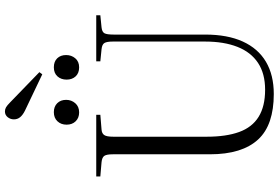

<svg xmlns="http://www.w3.org/2000/svg" viewBox="-200 -942 1156 797"><g transform="rotate(-90 378.5 -544.0)"><path d="M386 14Q323 14 275.5 -2Q228 -18 197.5 -51Q167 -84 151.5 -134Q136 -184 136 -252V-654Q136 -680 129.5 -689.5Q123 -699 103 -701L44 -706V-723H300V-706L239 -701Q223 -700 216 -690Q209 -680 209 -652V-264Q209 -184 228.5 -130Q248 -76 291.5 -49Q335 -22 404 -22Q471 -22 515.5 -51.5Q560 -81 582 -137Q604 -193 604 -271V-654Q604 -679 598 -689Q592 -699 572 -701L522 -706V-723H713V-706L663 -701Q644 -699 638.5 -689Q633 -679 633 -651V-271Q633 -178 604 -114.5Q575 -51 520 -18.5Q465 14 386 14ZM468 -947 317 -1019Q299 -1028 290 -1039Q281 -1050 281 -1065Q281 -1079 290 -1090.5Q299 -1102 314 -1102Q323 -1102 331 -1097.5Q339 -1093 352 -1080L477 -959ZM497 -794Q473 -794 459.5 -808.5Q446 -823 446 -846Q446 -869 459.5 -884Q473 -899 497 -899Q521 -899 534.5 -885Q548 -871 548 -848Q548 -826 534.5 -810Q521 -794 497 -794ZM310 -794Q287 -794 273 -808.5Q259 -823 259 -846Q259 -869 273 -884Q287 -899 311 -899Q334 -899 348 -885Q362 -871 362 -848Q362 -826 348 -810Q334 -794 310 -794Z"/></g></svg>

Font: Literata 60pt Light
Style: Regular
Weight: 300
Designer: Latin by Veronika Burian and Jose Scaglione. Greek by Irene Vlachou. Cyrillic by Vera Evstafieva.
Foundry: TypeTogether
Version: Version 3.103;gftools[0.9.29]